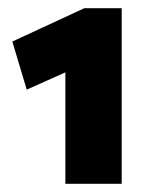

<svg xmlns="http://www.w3.org/2000/svg" viewBox="-20 -784 376 467"><path d="M276 -337V-764H185L10 -683L45 -566L139 -608V-337Z"/></svg>

Font: Catamaran Black
Style: Regular
Weight: 900
Designer: Pria Ravichandran
Version: Version 2.000